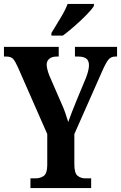

<svg xmlns="http://www.w3.org/2000/svg" viewBox="-20 -951 612 971"><path d="M134 0V-49H158Q185 -49 202 -62Q219 -75 219 -118V-273L70 -612Q57 -641 46.5 -653Q36 -665 11 -665H0V-714H277V-665H267Q242 -665 229 -653.5Q216 -642 216 -624Q216 -613 220 -598Q224 -583 229 -570L289 -432Q302 -404 310 -380.5Q318 -357 325 -334Q333 -357 344 -385Q355 -413 368 -445L415 -558Q423 -579 426.5 -595Q430 -611 430 -620Q430 -645 416 -655Q402 -665 375 -665H359V-714H572V-665H563Q541 -665 528 -649Q515 -633 495 -587L356 -273V-120Q356 -75 372.5 -62Q389 -49 411 -49H441V0ZM240 -784Q260 -818 284.5 -857.5Q309 -897 322 -931H455V-921Q445 -904 417.5 -876Q390 -848 357.5 -819.5Q325 -791 298 -771H240Z"/></svg>

Font: Noto Serif Tamil ExtraCondensed
Style: Bold
Weight: 700
Width: 2
Designer: Indian Type Foundry, Tom Grace, and the Monotype Design Team
Foundry: Monotype Imaging Inc.
Version: Version 2.004; ttfautohint (v1.8.4.7-5d5b)